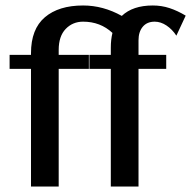

<svg xmlns="http://www.w3.org/2000/svg" viewBox="-20 -680 697 700"><path d="M657 -623 623 -550Q608 -573 587 -587Q566 -601 544 -601Q516 -601 500.5 -582.5Q485 -564 485 -533V-480H586V-429H485V0H384V-429H306V-480H384V-506Q384 -536 390 -560Q346 -601 283 -601Q245 -601 219.5 -574.5Q194 -548 194 -498V-480H304V-429H194V0H93V-429H15V-480H93V-486Q93 -574 143.5 -617Q194 -660 283 -660Q356 -660 424 -622Q464 -660 537 -660Q569 -660 598 -650.5Q627 -641 657 -623Z"/></svg>

Font: Arya
Style: Regular
Weight: 400
Designer: Eduardo Rodriguez Tunni, Modular Infotech
Foundry: Eduardo Rodriguez Tunni, Modular Infotech
Version: Version 1.002